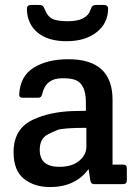

<svg xmlns="http://www.w3.org/2000/svg" viewBox="-20 -746 564 778"><path d="M328 -297V-332Q328 -403 288 -421Q269 -429 233 -429Q165 -429 151 -365Q148 -350 136 -350H72Q56 -350 58 -365Q62 -438 117 -472Q172 -506 257 -506Q436 -506 436 -342V-79H479Q494 -79 494 -64V-15Q494 0 479 0H361Q348 0 346 -15L339 -61Q285 12 183 12Q119 12 77 -21.5Q35 -55 35 -129Q35 -226 116 -262Q183 -293 276 -296Q295 -296 328 -297ZM330 -151V-228Q234 -228 212 -219Q190 -210 173 -201Q141 -184 141 -139Q141 -70 220 -70Q272 -70 301 -94.5Q330 -119 330 -151ZM255 -660Q332 -660 347 -707Q351 -719 356 -722.5Q361 -726 373 -726H400Q418 -726 418 -711Q418 -652 371.5 -615.5Q325 -579 250 -579Q175 -579 133 -613.5Q91 -648 89 -707Q89 -718 93 -722Q97 -726 108 -726H136Q148 -726 152.5 -722.5Q157 -719 162 -707Q172 -680 191.5 -670Q211 -660 255 -660Z"/></svg>

Font: Crete Round
Style: Regular
Weight: 400
Designer: Veronika Burian
Foundry: TypeTogether
Version: Version 1.001